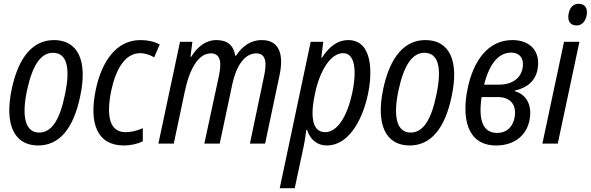

<svg xmlns="http://www.w3.org/2000/svg" viewBox="-20 -756 3111 1011"><path d="M181 10C290 10 366 -75 402 -248C443 -437 390 -545 264 -545C155 -545 78 -458 42 -288C2 -100 55 10 181 10ZM186 -58C116 -58 92 -136 122 -279C151 -415 196 -478 259 -478C330 -478 353 -404 322 -258C294 -120 250 -58 186 -58Z M632 10C665 10 702 3 732 -12V-81C698 -66 667 -60 642 -60C560 -60 537 -138 566 -280C590 -391 638 -476 718 -476C745 -476 772 -466 792 -454L821 -522C791 -538 756 -545 720 -545C591 -545 516 -431 485 -287C446 -105 493 10 632 10Z M814 0H895L953 -274C978 -393 1024 -475 1091 -475C1149 -475 1144 -410 1133 -358L1056 0H1137L1204 -316C1224 -408 1268 -475 1329 -475C1387 -475 1383 -414 1370 -353L1296 0H1376L1452 -360C1473 -459 1458 -545 1358 -545C1298 -545 1255 -511 1222 -462H1219C1210 -517 1178 -545 1120 -545C1062 -545 1018 -508 987 -457H983L993 -536H928Z M1453 235H1532L1577 24C1583 -2 1589 -42 1593 -72H1597C1613 -21 1650 10 1701 10C1811 10 1885 -114 1916 -253C1944 -379 1940 -545 1813 -545C1760 -545 1716 -514 1675 -452H1672L1682 -536H1616ZM1692 -60C1610 -60 1620 -179 1639 -265C1662 -375 1717 -476 1787 -476C1862 -476 1853 -347 1834 -263C1810 -152 1760 -60 1692 -60Z M2137 10C2246 10 2322 -75 2358 -248C2399 -437 2346 -545 2220 -545C2111 -545 2034 -458 1998 -288C1958 -100 2011 10 2137 10ZM2142 -58C2072 -58 2048 -136 2078 -279C2107 -415 2152 -478 2215 -478C2286 -478 2309 -404 2278 -258C2250 -120 2206 -58 2142 -58Z M2593 10C2689 10 2753 -44 2768 -123C2784 -200 2753 -259 2690 -276L2691 -279C2757 -294 2798 -330 2810 -388C2829 -482 2775 -545 2678 -545C2550 -545 2472 -436 2442 -288C2412 -141 2435 10 2593 10ZM2672 -479C2719 -479 2742 -444 2731 -393C2719 -341 2674 -310 2606 -310H2529C2560 -432 2612 -479 2672 -479ZM2598 -56C2522 -56 2498 -125 2516 -245H2600C2668 -245 2701 -204 2690 -139C2680 -85 2646 -56 2598 -56Z M3016 -622C3043 -622 3062 -641 3069 -675C3076 -713 3060 -736 3027 -736C2999 -736 2980 -717 2974 -683C2967 -645 2983 -622 3016 -622ZM2836 0H2917L3031 -536H2950Z"/></svg>

Font: Noto Sans Condensed
Style: Italic
Weight: 400
Width: 3
Italic angle: -12°
Designer: Monotype Design Team
Foundry: Monotype Imaging Inc.
Version: Version 2.013